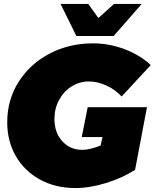

<svg xmlns="http://www.w3.org/2000/svg" viewBox="-20 -934 783 970"><path d="M662.5 -76Q598.5 -35 516.2 -9.5Q434 16 361 16Q260 16 181.8 -27Q103.5 -70 60 -145.2Q16.5 -220.5 16.5 -316.5Q16.5 -429.5 74 -520.2Q131.5 -611 230.2 -663Q329 -715 450 -715Q532 -715 610.8 -685Q689.5 -655 741.5 -605L594.5 -446.5Q562.5 -481.5 517.2 -502Q472 -522.5 429 -522.5Q382 -522.5 342 -497.5Q302 -472.5 278.5 -429Q255 -385.5 255 -333.5Q255 -264.5 294.5 -220.8Q334 -177 396 -177Q433 -177 488 -198.5L498 -241.5H393L423 -392.5H722.5ZM554 -752H366L286 -914H426L477 -843L556 -914H696Z"/></svg>

Font: Argentum Sans Black
Style: Italic
Weight: 900
Italic angle: -11°
Designer: Julieta Ulanovsky (font), Cristiano Sobral (main changes and remaster)
Foundry: Julieta Ulanovsky (font), Cristiano Sobral (main changes and remaster)
Version: Version 2.007;June 15, 2022;FontCreator 14.0.0.2814 64-bit; 